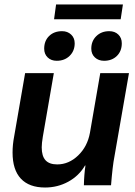

<svg xmlns="http://www.w3.org/2000/svg" viewBox="-20 -826 601 856"><path d="M36 -146Q36 -181 43 -217L92 -500H220L171 -217Q166 -187 166 -169Q166 -130 183 -111.5Q200 -93 235 -93Q287 -93 328.5 -133Q370 -173 381 -234L427 -500H555L490 -127Q482 -87 475 0H354Q355 -48 361 -88H359Q332 -42 284.5 -16Q237 10 181 10Q110 10 73 -29.5Q36 -69 36 -146ZM230 -806H528L518 -740H221ZM177 -609Q177 -644 199 -665.5Q221 -687 257 -687Q281 -687 297 -672Q313 -657 313 -633Q313 -599 290.5 -577Q268 -555 233 -555Q208 -555 192.5 -570Q177 -585 177 -609ZM387 -609Q387 -643 409.5 -665Q432 -687 467 -687Q492 -687 507.5 -672Q523 -657 523 -633Q523 -598 501 -576.5Q479 -555 444 -555Q419 -555 403 -570Q387 -585 387 -609Z"/></svg>

Font: Sarabun
Style: Bold Italic
Weight: 700
Italic angle: -10°
Designer: Suppakit Chalermlarp | Katatrad Co.,Ltd.
Foundry: Cadson Demak Co.,Ltd.
Version: Version 1.000; ttfautohint (v1.6)